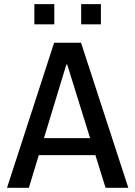

<svg xmlns="http://www.w3.org/2000/svg" viewBox="-20 -888 640 908"><path d="M13.2 0 236 -686H363.2L586.8 0H479.2L297.8 -582.8H293.8L116.5 0ZM124.5 -154.2V-234.8H471.2V-154.2ZM142.5 -772.8V-868.5H236.8V-772.8ZM363.8 -772.8V-868.5H457.2V-772.8Z"/></svg>

Font: Chivo Mono Medium
Style: Regular
Weight: 500
Monospace: yes
Designer: Hector Gatti
Foundry: Omnibus-Type
Version: Version 1.008